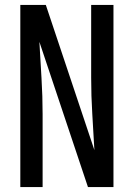

<svg xmlns="http://www.w3.org/2000/svg" viewBox="-20 -755 540 775"><path d="M62 0V-735H165L361 -149Q357 -222 352.5 -295Q348 -368 348 -441V-735H438V0H335L139 -586Q143 -513 147.5 -440Q152 -367 152 -294V0Z"/></svg>

Font: Iosevka Custom Medium
Style: Regular
Weight: 500
Monospace: yes
Designer: Belleve Invis
Foundry: Belleve Invis
Version: Version 32.5.0; ttfautohint (v1.8.4)